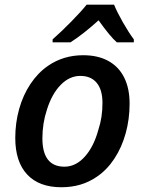

<svg xmlns="http://www.w3.org/2000/svg" viewBox="-20 -786 615 816"><path d="M44.9 -199.7Q44.9 -264.2 61.5 -323.2Q78.1 -382.3 109.6 -429.4Q141.1 -476.6 184.1 -506.3Q249.5 -551.3 333.5 -551.3Q396 -551.3 440.2 -527.1Q484.4 -502.9 507.6 -456.8Q530.8 -410.6 530.8 -345.7Q530.8 -279.8 514.2 -219.7Q497.6 -159.7 466.3 -112.1Q435.1 -64.5 392.1 -35.2Q327.6 9.8 241.2 9.8Q146 9.8 95.5 -44.4Q44.9 -98.6 44.9 -199.7ZM398.4 -235.8Q415.5 -286.6 415.5 -348.6Q415.5 -404.3 391.1 -433.8Q366.7 -463.4 321.3 -463.4Q275.4 -463.4 238 -425.3Q200.7 -387.2 179.7 -320.8Q160.2 -262.2 160.2 -198.2Q160.2 -77.6 253.9 -77.6Q302.2 -77.6 340.6 -120.4Q378.9 -163.1 398.4 -235.8ZM348.1 -766.1H464.8Q477.1 -735.4 502 -691.7Q526.9 -647.9 548.8 -618.7V-606H476.6Q449.2 -629.4 398.9 -699.7Q369.6 -672.9 337.6 -647.7Q305.7 -622.6 279.3 -606H203.6V-618.7Q239.3 -649.9 283.2 -694.6Q327.1 -739.3 348.1 -766.1Z"/></svg>

Font: Viking Open Sans Light
Style: Bold Italic
Weight: 600
Italic angle: -12°
Foundry: Ascender Corporation
Version: Version 2.000